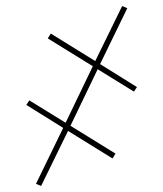

<svg xmlns="http://www.w3.org/2000/svg" viewBox="-20 -470 540 635"><path d="M116 145 99 138 189 -47 67 -123 77 -138 197 -64 287 -251 138 -343 148 -359 295 -268 384 -450 401 -443 311 -258 433 -182 423 -167 303 -241 213 -54 362 38 352 54 205 -37Z"/></svg>

Font: Iosevka Term Curly Thin
Style: Regular
Weight: 100
Designer: Belleve Invis
Foundry: Belleve Invis
Version: Version 32.3.0